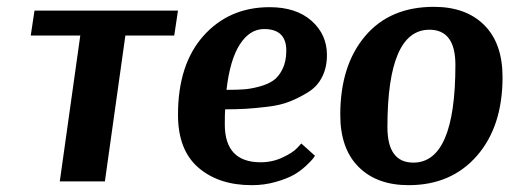

<svg xmlns="http://www.w3.org/2000/svg" viewBox="-20 -531 1491 562"><path d="M347 -427 287 0H155L215 -427H70L81 -500H501L490 -427Z M902 -75Q900 -72 895.5 -66Q891 -60 875 -45Q859 -30 839.5 -19Q820 -8 787 1.5Q754 11 717 11Q620 11 560.5 -40.5Q501 -92 501 -195Q501 -343 576 -426.5Q651 -510 769 -510Q847 -510 892 -470Q937 -430 937 -370Q937 -334 923 -306Q909 -278 882.5 -261.5Q856 -245 828.5 -234Q801 -223 763 -218.5Q725 -214 698.5 -212.5Q672 -211 639 -211Q638 -197 638 -167Q638 -56 743 -56Q777 -56 807 -70Q837 -84 850 -98L862 -111ZM753 -446Q711 -446 682 -401Q653 -356 643 -268Q673 -268 694 -269.5Q715 -271 740.5 -278Q766 -285 781.5 -296.5Q797 -308 807.5 -330Q818 -352 818 -383Q818 -446 753 -446Z M1451 -305Q1451 -161 1376 -75Q1301 11 1176 11Q1083 11 1029.5 -42.5Q976 -96 976 -195Q976 -339 1048.5 -425Q1121 -511 1250 -511Q1344 -511 1397.5 -457.5Q1451 -404 1451 -305ZM1237 -444Q1114 -444 1114 -159Q1114 -55 1190 -55Q1313 -55 1313 -341Q1313 -444 1237 -444Z"/></svg>

Font: Arsenal
Style: Bold Italic
Weight: 700
Italic angle: -9.10001°
Designer: Andrij Shevchenko
Foundry: Stairsfor
Version: Version 2.001;PS 002.001;hotconv 1.0.88;makeotf.lib2.5.64775